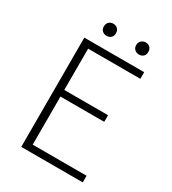

<svg xmlns="http://www.w3.org/2000/svg" viewBox="-192 -901 900 1003"><g transform="rotate(30 257.5 -399.0)"><path d="M97 0V-659H458V-619H143V-370H407V-330H143V-40H468V0ZM192 -725Q177 -725 166.5 -734.5Q156 -744 156 -761Q156 -778 166.5 -788Q177 -798 192 -798Q208 -798 218.5 -788Q229 -778 229 -761Q229 -744 218.5 -734.5Q208 -725 192 -725ZM388 -725Q373 -725 362 -734.5Q351 -744 351 -761Q351 -778 362 -788Q373 -798 388 -798Q404 -798 414 -788Q424 -778 424 -761Q424 -744 414 -734.5Q404 -725 388 -725Z"/></g></svg>

Font: Source Sans 3 Light
Style: Regular
Weight: 300
Designer: Paul D. Hunt
Foundry: Adobe
Version: Version 3.052;hotconv 1.1.0;makeotfexe 2.6.0